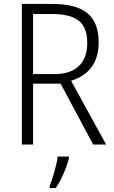

<svg xmlns="http://www.w3.org/2000/svg" viewBox="-20 -734 578 975"><path d="M244 -714H91V0H148V-309H288L453 0H519L341 -324C426 -350 481 -411 481 -518C481 -659 401 -714 244 -714ZM240 -663C365 -663 423 -624 423 -516C423 -411 362 -358 259 -358H148V-663ZM330 69V61H273C268 103 246 178 232 211V221H263C293 177 319 115 330 69Z"/></svg>

Font: Noto Sans Ethiopic SemiCondensed Light
Style: Regular
Weight: 300
Width: 4
Designer: Monotype Design Team
Foundry: Monotype Imaging Inc.
Version: Version 2.102